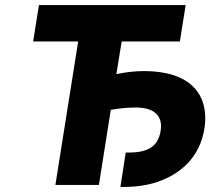

<svg xmlns="http://www.w3.org/2000/svg" viewBox="-20 -731 831 759"><path d="M111 -567H289L199 0H371L418 -297C449 -302 479 -306 517 -306C587 -306 625 -275 615 -214C605 -151 564 -128 489 -128H477L456 8H468C520 8 564 1 603 -12C696 -44 770 -111 788 -222C794 -259 792 -294 783 -323C756 -410 670 -450 548 -450C510 -450 474 -445 440 -438L461 -567H691L714 -711H134Z"/></svg>

Font: Asimov Pro
Style: UltObl
Weight: 900
Designer: Google
Version: Version 2.000980; 2014